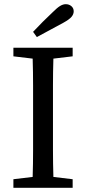

<svg xmlns="http://www.w3.org/2000/svg" viewBox="-20 -897 411 917"><path d="M138 -310V-359Q138 -424 138 -488Q138 -552 136 -617L44 -628V-669H327V-628L235 -617Q233 -554 233 -489.5Q233 -425 233 -359V-310Q233 -245 233 -181Q233 -117 235 -52L327 -41V0H44V-41L136 -52Q138 -115 138 -179.5Q138 -244 138 -310ZM138 -745Q184 -794 232 -839Q253 -860 267 -868.5Q281 -877 294 -877Q310 -877 321 -867.5Q332 -858 332 -843Q332 -829 321.5 -816.5Q311 -804 282 -788Q250 -771 219 -754Q188 -737 156 -720Z"/></svg>

Font: Source Serif Pro
Style: Regular
Weight: 400
Designer: Frank Grießhammer
Foundry: Adobe Systems Incorporated
Version: Version 2.000;PS 1.000;hotconv 16.6.51;makeotf.lib2.5.65220